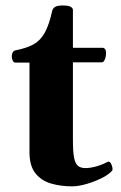

<svg xmlns="http://www.w3.org/2000/svg" viewBox="-20 -658 437 693"><path d="M240.2 14.6Q199.2 14.6 164.1 4.4Q128.9 -5.9 107.7 -32.7Q86.4 -59.6 86.4 -108.9V-432.1H34.2Q28.8 -432.6 25.6 -440.2Q22.5 -447.8 22.5 -453.6Q22.5 -472.2 34.7 -476.1Q76.2 -483.9 101.6 -498.3Q127 -512.7 142.3 -541.3Q157.7 -569.8 168.5 -619.1Q170.4 -627.4 178.5 -632.8Q186.5 -638.2 206.1 -638.2Q227.1 -638.2 235.1 -633.5Q243.2 -628.9 243.2 -621.6V-485.4H351.1Q356.9 -484.9 359.9 -479.7Q362.8 -474.6 362.8 -468.8Q362.8 -452.6 358.2 -442.9Q353.5 -433.1 348.1 -433.1H243.2V-152.3Q243.2 -110.8 247.3 -89.1Q251.5 -67.4 261.5 -59.3Q271.5 -51.3 288.6 -51.3Q305.7 -51.3 327.4 -57.4Q349.1 -63.5 367.2 -73.2Q374.5 -77.1 379.4 -69.6Q384.3 -62 385.7 -52.7Q387.2 -43.5 383.8 -41Q371.6 -27.3 345.9 -14.6Q320.3 -2 291.5 6.3Q262.7 14.6 240.2 14.6Z"/></svg>

Font: Gelasio
Style: Regular
Weight: 400
Designer: Eben Sorkin
Foundry: Eben Sorkin
Version: Version 1.008